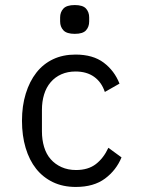

<svg xmlns="http://www.w3.org/2000/svg" viewBox="-20 -728 568 760"><path d="M276 -594Q244 -594 231 -608Q218 -622 218 -643V-659Q218 -680 231 -694Q244 -708 276 -708Q308 -708 320.5 -694Q333 -680 333 -659V-643Q333 -622 320.5 -608Q308 -594 276 -594ZM280 12Q229 12 189.5 -7Q150 -26 123 -60Q96 -94 81.5 -142.5Q67 -191 67 -250Q67 -309 82 -357.5Q97 -406 124 -440.5Q151 -475 190 -493.5Q229 -512 279 -512Q348 -512 390.5 -480Q433 -448 453 -397L395 -364Q382 -403 352.5 -424Q323 -445 279 -445Q248 -445 223 -434Q198 -423 180.5 -402.5Q163 -382 154.5 -354Q146 -326 146 -293V-208Q146 -175 154.5 -146.5Q163 -118 180.5 -98Q198 -78 223.5 -66.5Q249 -55 281 -55Q329 -55 359.5 -78.5Q390 -102 409 -143L461 -105Q440 -54 395.5 -21Q351 12 280 12Z"/></svg>

Font: PlemolJP
Style: Regular
Weight: 400
Monospace: yes
Version: v2.0.4; ttfautohint (v1.8.4.7-5d5b-dirty) -l 6 -r 45 -G 200 